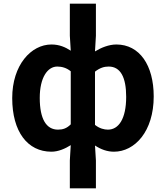

<svg xmlns="http://www.w3.org/2000/svg" viewBox="-20 -818 909 1053"><path d="M363 215H506V62L501 -20C534 2 569 14 605 14C719 14 823 -97 823 -289C823 -461 745 -574 618 -574C578 -574 535 -557 501 -536L506 -622V-798H363V-622L368 -540C339 -559 306 -574 262 -574C151 -574 47 -462 47 -280C47 -96 131 14 262 14C300 14 338 -3 368 -22L363 62ZM298 -107C234 -107 198 -165 198 -281C198 -393 241 -453 294 -453C319 -453 345 -446 368 -427V-136C346 -114 325 -107 298 -107ZM572 -107C552 -107 526 -113 501 -133V-425C528 -446 551 -453 576 -453C641 -453 672 -394 672 -287C672 -165 630 -107 572 -107Z"/></svg>

Font: Noto Sans HK
Style: Bold
Weight: 700
Designer: Ryoko NISHIZUKA 西塚涼子 (kana, bopomofo & ideographs); Paul D. Hunt (Latin, Greek & Cyrillic); Sandoll Communications 산돌커뮤니
Foundry: Adobe
Version: Version 2.002;hotconv 1.0.116;makeotfexe 2.5.65601